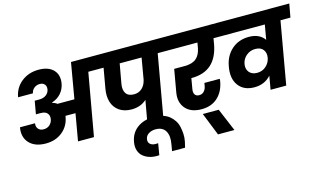

<svg xmlns="http://www.w3.org/2000/svg" viewBox="-116 -1117 3027 1810"><g transform="rotate(-15 1397.5 -212.0)"><path d="M286.1 -476.1Q325.2 -476.1 351.6 -495.6Q377.9 -515.1 383.8 -545.9Q389.6 -577.6 373.3 -596.9Q356.9 -616.2 326.2 -616.2Q294.9 -616.2 271 -597.2Q247.1 -578.1 242.2 -547.9H97.2Q112.8 -638.2 182.4 -693.6Q252 -749 350.1 -749Q445.3 -749 493.2 -699.2Q541 -649.4 526.9 -566.9Q517.1 -513.2 482.7 -474.1Q448.2 -435.1 395 -418L394 -414.1Q421.9 -406.7 439.9 -392.1H605L665 -740.2H919.9L897.9 -608.9H798.8L690.9 0H535.2L581.1 -263.2H482.9Q482.9 -261.7 482.4 -258.5Q481.9 -255.4 481.9 -253.9Q466.3 -165 400.1 -112.1Q334 -59.1 240.2 -59.1Q133.8 -59.1 79.1 -117.2Q24.4 -175.3 41 -270H188Q182.1 -237.8 200 -215.8Q217.8 -193.8 252.9 -193.8Q288.1 -193.8 312 -214.8Q335.9 -235.8 341.8 -270Q347.2 -303.7 328.1 -326.4Q309.1 -349.1 263.2 -349.1H217.8L240.2 -476.1Z M1161.1 -292Q1209 -292 1240.2 -321.5Q1271.5 -351.1 1282.7 -399.9L1318.8 -608.9H1105L1070.8 -418Q1060.5 -360.4 1083.3 -326.2Q1106 -292 1161.1 -292ZM862.8 -608.9 885.7 -740.2H1596.7L1573.7 -608.9H1476.1L1368.7 0H1211.9L1250 -213.9Q1191.9 -160.2 1103 -160.2Q1031.2 -160.2 983.2 -193.8Q935.1 -227.5 917.5 -285.6Q899.9 -343.8 914.1 -418L947.8 -608.9Z M1213.9 325.2Q1175.8 325.2 1142.3 313.7Q1108.9 302.2 1083.5 280.5Q1058.1 258.8 1046.9 223.1Q1035.6 187.5 1043.5 143.1Q1058.1 56.6 1122.8 9.3Q1187.5 -38.1 1282.7 -38.1Q1329.6 -38.1 1367.9 -26.4Q1406.2 -14.6 1432.1 5.9Q1458 26.4 1476.8 54.7Q1495.6 83 1503.4 116.7Q1511.2 150.4 1513.4 187.5Q1515.6 224.6 1507.8 263.2Q1502.9 288.1 1494.6 318.8H1367.7L1378.4 255.9Q1394 175.8 1366.5 127.4Q1338.9 79.1 1269.5 79.1Q1231.9 79.1 1202.9 96.9Q1173.8 114.7 1168.5 147.9Q1163.6 179.2 1183.1 196Q1202.6 212.9 1234.9 212.9Q1238.8 212.9 1247.6 212.4Q1256.3 211.9 1260.7 211.9L1241.7 324.2Q1232.9 325.2 1213.9 325.2Z M1540.5 -608.9 1563.5 -740.2H2128.4L2105.5 -608.9H2020.5L2011.7 -556.2Q1966.3 -299.8 1725.6 -299.8H1721.7L1704.6 -200.2Q1697.8 -166.5 1710 -145.8Q1722.2 -125 1752.4 -125Q1780.8 -125 1799.6 -144.5Q1818.4 -164.1 1823.7 -195.8L1828.6 -224.1H1978.5Q1976.6 -204.6 1976.6 -201.2Q1959.5 -103.5 1898.4 -47.4Q1837.4 8.8 1740.7 8.8Q1635.3 8.8 1583.7 -52.7Q1532.2 -114.3 1549.8 -208L1587.9 -425.8H1688.5Q1765.1 -425.8 1803.7 -459Q1842.3 -492.2 1854.5 -556.2L1863.8 -608.9Z M1827.1 277.8 1738.3 55.2H1893.6L1987.3 277.8Z M2335.4 -187Q2387.2 -187 2422.9 -220Q2458.5 -252.9 2466.3 -297.9Q2475.1 -344.7 2450.9 -377Q2426.8 -409.2 2373.5 -409.2Q2324.2 -409.2 2286.9 -378.4Q2249.5 -347.7 2240.2 -298.8Q2231.9 -249.5 2258.3 -218.3Q2284.7 -187 2335.4 -187ZM2771.5 -608.9H2674.3L2567.4 0H2414.6L2437.5 -131.8Q2375.5 -62 2275.4 -62Q2172.4 -62 2121.1 -131.3Q2069.8 -200.7 2091.3 -314.9Q2108.9 -415.5 2177 -475.3Q2245.1 -535.2 2345.2 -535.2Q2447.3 -535.2 2496.6 -465.8L2521.5 -608.9H2071.3L2094.2 -740.2H2795.4Z"/></g></svg>

Font: SVN-Poppins
Style: Bold Italic
Weight: 700
Italic angle: -10°
Designer: Ninad Kale (Devanagari), Jonny Pinhorn (Latin)
Foundry: Indian Type Foundry
Version: Version 3.002 2017